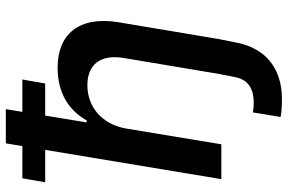

<svg xmlns="http://www.w3.org/2000/svg" viewBox="-182 -585 972 648"><g transform="rotate(-90 304.0 -261.0)"><path d="M376.8 0 367.9 45.8C358.7 95.2 322.4 109.4 280.5 109.4C268.8 109.4 258.2 108 248.6 106.5L233.3 199.9C247.9 203.1 269.2 204.5 294.7 204.5C386.4 204.5 465.2 159.1 485.4 45.8L494.3 0H494.7L552.9 -346.9C574.9 -481.2 511.7 -552.6 399.9 -552.6C314.6 -552.6 256 -515.3 221.6 -454.5H214.8L237.9 -594.5H346.2L359.7 -671.5H250.4L259.6 -727.3H144.2L134.9 -671.5H26.3L12.8 -594.5H122.2L23.4 0H141L194.2 -321.7C208.8 -404.5 268.5 -452.1 340.6 -452.1C410.2 -452.1 445 -407.7 432.5 -330.6L377.1 0Z"/></g></svg>

Font: Magic Ui Pro Semi Bold
Style: Italic
Weight: 600
Italic angle: -9.39999°
Designer: Stefan Endress, Andreas Faust
Version: Version 1.000;FEAKit 1.0